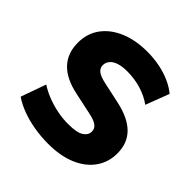

<svg xmlns="http://www.w3.org/2000/svg" viewBox="-190 -868 1031 1031"><g transform="rotate(45 325.5 -352.5)"><path d="M326 11Q271 11 218 2Q165 -7 120 -24Q75 -41 42 -64L93 -207Q124 -187 162 -172Q200 -157 242 -148.5Q284 -140 326 -140Q392 -140 418.5 -157.5Q445 -175 445 -201Q445 -217 437 -228Q429 -239 410.5 -247.5Q392 -256 361 -262L244 -287Q148 -307 101 -357Q54 -407 54 -486Q54 -556 91.5 -607.5Q129 -659 196.5 -687.5Q264 -716 352 -716Q401 -716 446.5 -707Q492 -698 531 -680.5Q570 -663 597 -640L546 -506Q508 -534 457.5 -549.5Q407 -565 350 -565Q313 -565 287 -556.5Q261 -548 247.5 -532Q234 -516 234 -495Q234 -474 251.5 -459.5Q269 -445 316 -435L432 -410Q529 -389 577 -341Q625 -293 625 -216Q625 -148 588 -96.5Q551 -45 484 -17Q417 11 326 11Z"/></g></svg>

Font: Nunito Sans 12pt Black
Style: Regular
Weight: 900
Designer: Vernon Adams
Foundry: Vernon Adams
Version: Version 3.101;gftools[0.9.27]